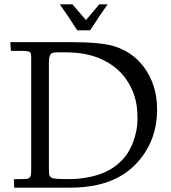

<svg xmlns="http://www.w3.org/2000/svg" viewBox="-20 -860 784 880"><path d="M254.2 -840.1H312L374 -768.1L435.1 -840.1H473.1Q441.7 -796.1 393.1 -720.9H334Q296.4 -780.5 254.2 -840.1ZM27.1 -667H297.1Q444.1 -667 505.4 -647.5Q588.1 -621.1 638.7 -553.7Q700 -471.7 700 -358.9Q700 -207 599.1 -104.5Q496.1 0 303 0H44.9L43.9 -39.1H71Q107.7 -39.1 113.2 -43.6Q118.7 -48.1 120.6 -54Q123 -61.3 123 -83V-591.1Q123 -617.2 118.3 -620.4Q113.5 -623.5 106.9 -625Q99.1 -627 72 -627H30ZM204.1 -85Q204.1 -59.1 207.4 -54.2Q210.7 -49.3 215.5 -46.3Q220.2 -43.2 225.6 -42.4Q231 -41.5 240.7 -40.5Q252.9 -39.1 297.9 -39.1Q342.8 -39.1 387.7 -48.1Q432.6 -57.1 465.2 -72.8Q497.8 -88.4 523.2 -110.6Q548.6 -132.8 564.7 -157.8Q580.8 -182.9 591.3 -212.2Q610.1 -264.6 610.1 -311.6Q610.1 -358.6 604.2 -388.5Q598.4 -418.5 585.7 -447.5Q573 -476.6 554.4 -502.2Q535.9 -527.8 508.9 -549.6Q481.9 -571.3 449 -586.9Q378.9 -620.1 282 -620.1H245.1Q227.8 -620.1 219.7 -617.2Q204.1 -611.1 204.1 -573Z"/></svg>

Font: Linden Hill
Style: Regular
Weight: 400
Version: Version 1.202